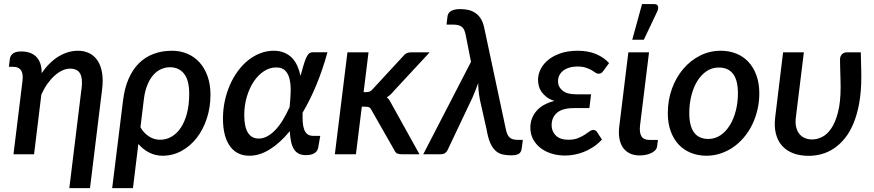

<svg xmlns="http://www.w3.org/2000/svg" viewBox="-20 -772 4374 961"><path d="M430.5 169.5H327L387.5 -324.5H388Q395 -379 381 -403.8Q367 -428.5 331 -428.5Q312 -428.5 292.2 -419.5Q272.5 -410.5 253.5 -393.5Q234.5 -376.5 217.5 -352.8Q200.5 -329 187 -299L150.5 0H47.5L92.5 -366.5Q97 -403 85.2 -420.2Q73.5 -437.5 46.5 -437.5H24.5L29.5 -478.5Q31.5 -493 44.5 -503.8Q57.5 -514.5 87 -514.5Q109.5 -514.5 128.2 -508.2Q147 -502 160.5 -488.8Q174 -475.5 181.5 -455Q189 -434.5 188.5 -406Q227.5 -462 274.2 -490Q321 -518 370.5 -518Q402.5 -518 427.8 -505.2Q453 -492.5 469 -467.8Q485 -443 491 -407Q497 -371 491 -324.5Z M596 -270.5Q603.5 -331 623.5 -377.2Q643.5 -423.5 674.8 -454.8Q706 -486 748 -502Q790 -518 841 -518Q882.5 -518 917.8 -503Q953 -488 978.8 -459.5Q1004.5 -431 1019 -390.2Q1033.5 -349.5 1033.5 -298Q1033.5 -235 1015.2 -179.2Q997 -123.5 964.8 -82Q932.5 -40.5 888.5 -16.5Q844.5 7.5 793.5 7.5Q757.5 7.5 726.5 -8.5Q695.5 -24.5 672.5 -51.5L645.5 169.5H541.5ZM683 -135Q692 -119 703.5 -107.2Q715 -95.5 727.8 -87.8Q740.5 -80 754.2 -76.2Q768 -72.5 781 -72.5Q812 -72.5 838.8 -88Q865.5 -103.5 885 -132.8Q904.5 -162 915.8 -204.8Q927 -247.5 927 -302Q927 -371.5 900.8 -403.5Q874.5 -435.5 831 -435.5Q808 -435.5 786.5 -426Q765 -416.5 747.5 -396.8Q730 -377 717.5 -346.5Q705 -316 700 -274.5Z M1572.5 -32.5Q1571 -26 1567.8 -19.5Q1564.5 -13 1557.5 -7.8Q1550.5 -2.5 1539.2 1Q1528 4.5 1511 4.5Q1490 4.5 1475.5 -2.8Q1461 -10 1451.5 -25Q1442 -40 1437 -62.5Q1432 -85 1430.5 -115.5Q1382 -56.5 1330.8 -24.5Q1279.5 7.5 1228 7.5Q1198.5 7.5 1174.2 -3.8Q1150 -15 1132.5 -38.2Q1115 -61.5 1105.5 -96.2Q1096 -131 1096 -178.5Q1096 -224 1105.2 -266.8Q1114.5 -309.5 1131 -347.2Q1147.5 -385 1170.8 -416.5Q1194 -448 1222.2 -470.5Q1250.5 -493 1282.8 -505.5Q1315 -518 1350 -518Q1380.5 -518 1403.2 -508.2Q1426 -498.5 1442 -481.8Q1458 -465 1468.2 -442Q1478.5 -419 1484 -392.5L1488.5 -407.5Q1497.5 -441 1504.2 -461.2Q1511 -481.5 1517.5 -492.5Q1524 -503.5 1530.8 -507Q1537.5 -510.5 1546 -510.5H1619Q1595 -423 1563.5 -347Q1532 -271 1494.5 -208Q1494 -183 1495.2 -162Q1496.5 -141 1502 -125.2Q1507.5 -109.5 1518.2 -100.8Q1529 -92 1548 -92H1583ZM1275 -78.5Q1296.5 -78.5 1317.2 -89.5Q1338 -100.5 1357.5 -120.8Q1377 -141 1395 -170.2Q1413 -199.5 1429.5 -236Q1433.5 -274.5 1434.8 -310.2Q1436 -346 1430 -373.8Q1424 -401.5 1408.2 -418Q1392.5 -434.5 1362.5 -434.5Q1330 -434.5 1301 -415.5Q1272 -396.5 1250.2 -364Q1228.5 -331.5 1215.5 -288Q1202.5 -244.5 1202.5 -195.5Q1202.5 -137.5 1220.8 -108Q1239 -78.5 1275 -78.5Z M1656 0ZM1824.5 -510 1800 -311H1813.5Q1823.5 -311 1830.5 -314Q1837.5 -317 1846 -326.5L1997 -490Q2005 -500 2014 -505Q2023 -510 2036 -510H2130.5L1950.5 -316Q1934.5 -296 1916 -285Q1924.5 -278 1930 -269.2Q1935.5 -260.5 1941 -249.5L2079.5 0H1988Q1975.5 0 1967.2 -4.2Q1959 -8.5 1954 -20L1840 -220Q1834.5 -231.5 1828 -234.8Q1821.5 -238 1807.5 -238H1791L1761.5 0H1656L1719 -510Z M2337.5 -462.5 2311 -596.5Q2308 -611 2303.8 -621Q2299.5 -631 2292 -637.2Q2284.5 -643.5 2273 -646.2Q2261.5 -649 2245 -649H2215L2219.5 -687.5Q2220 -695.5 2223.8 -702.8Q2227.5 -710 2235 -715.2Q2242.5 -720.5 2254.5 -723.5Q2266.5 -726.5 2284.5 -726.5Q2304 -726.5 2322.8 -722.5Q2341.5 -718.5 2357.5 -708.2Q2373.5 -698 2385.2 -680.5Q2397 -663 2403 -636L2512 -124.5Q2517.5 -97 2530.2 -84.5Q2543 -72 2570 -72H2597L2591.5 -30.5Q2589 -8.5 2575.5 -1.5Q2562 5.5 2539 5.5Q2514.5 5.5 2494.8 0.8Q2475 -4 2459.8 -18Q2444.5 -32 2433.5 -57.2Q2422.5 -82.5 2415.5 -124L2382 -273Q2377 -301 2375.2 -320.8Q2373.5 -340.5 2373.5 -356.5Q2362.5 -324.5 2344.5 -283L2220 -20.5Q2216 -12 2208 -6Q2200 0 2184.5 0H2098.5Z M3000.5 -418Q2993.5 -408 2987.8 -405.5Q2982 -403 2975 -403Q2968 -403 2960.2 -408.5Q2952.5 -414 2941 -420.8Q2929.5 -427.5 2912.5 -433.2Q2895.5 -439 2870.5 -439Q2846.5 -439 2828.5 -433.2Q2810.5 -427.5 2798 -417.5Q2785.5 -407.5 2779.2 -394Q2773 -380.5 2773 -365Q2773 -337 2795.8 -318.5Q2818.5 -300 2862.5 -300H2938.5L2930 -231H2854Q2795.5 -231 2768.2 -207.8Q2741 -184.5 2741 -145.5Q2741 -114 2762.5 -93.2Q2784 -72.5 2824 -72.5Q2852.5 -72.5 2872 -80.2Q2891.5 -88 2905.5 -97Q2919.5 -106 2929.8 -113.8Q2940 -121.5 2950 -121.5Q2962 -121.5 2968 -111.5L2993 -73.5Q2972.5 -51.5 2949.2 -36.2Q2926 -21 2901.8 -11.5Q2877.5 -2 2853.8 2.2Q2830 6.5 2808.5 6.5Q2772.5 6.5 2740.8 -3.2Q2709 -13 2685.5 -31.2Q2662 -49.5 2648.2 -75.2Q2634.5 -101 2634.5 -133Q2634.5 -180 2664.5 -215.8Q2694.5 -251.5 2755 -267Q2731.5 -274.5 2716 -286.2Q2700.5 -298 2690.8 -312Q2681 -326 2677 -341.5Q2673 -357 2673 -372Q2673 -400 2686.2 -426.2Q2699.5 -452.5 2725 -473Q2750.5 -493.5 2787.5 -505.8Q2824.5 -518 2872 -518Q2925 -518 2964.8 -500.8Q3004.5 -483.5 3028.5 -456Z M3075.5 0ZM3125 -510H3228.5L3183.5 -144Q3179.5 -108.5 3190.5 -90Q3201.5 -71.5 3232 -71.5H3273L3269 -39.5Q3267.5 -28.5 3259.5 -20Q3251.5 -11.5 3239.5 -5.8Q3227.5 0 3212.2 3Q3197 6 3181.5 6Q3152 6 3131 -4.8Q3110 -15.5 3097.2 -34.5Q3084.5 -53.5 3080 -80.2Q3075.5 -107 3079.5 -138.5ZM3144.5 -573 3193.5 -751.5H3254.5Q3269 -751.5 3273 -741.8Q3277 -732 3270 -715.5L3202.5 -573Z M3525.5 -76.5Q3559 -76.5 3586.5 -95.2Q3614 -114 3633.2 -145.5Q3652.5 -177 3663 -218.2Q3673.5 -259.5 3673.5 -304.5Q3673.5 -370.5 3649.2 -402.2Q3625 -434 3577.5 -434Q3543.5 -434 3516.2 -415.5Q3489 -397 3470 -366Q3451 -335 3440.5 -293.5Q3430 -252 3430 -206.5Q3430 -76.5 3525.5 -76.5ZM3516 7.5Q3474 7.5 3438.5 -6.8Q3403 -21 3377.2 -48.2Q3351.5 -75.5 3337 -115.2Q3322.5 -155 3322.5 -205.5Q3322.5 -271 3343.2 -328Q3364 -385 3400 -427.2Q3436 -469.5 3484.2 -493.8Q3532.5 -518 3587.5 -518Q3629.5 -518 3665 -503.8Q3700.5 -489.5 3726 -462.2Q3751.5 -435 3766 -395.2Q3780.5 -355.5 3780.5 -305Q3780.5 -262 3771 -222Q3761.5 -182 3744.5 -147.2Q3727.5 -112.5 3703.2 -84Q3679 -55.5 3649.8 -35.2Q3620.5 -15 3586.5 -3.8Q3552.5 7.5 3516 7.5Z M4003.5 -510 3963.5 -185Q3960 -158.5 3964.5 -138Q3969 -117.5 3979.8 -103.2Q3990.5 -89 4007.2 -81.5Q4024 -74 4045.5 -74Q4069.5 -74 4094.8 -86.5Q4120 -99 4140.5 -129Q4161 -159 4174.2 -209.5Q4187.5 -260 4187.5 -336.5Q4187.5 -351 4187 -368.5Q4186.5 -386 4186 -404.2Q4185.5 -422.5 4185 -440.8Q4184.5 -459 4184.5 -475Q4184.5 -484.5 4187.8 -491Q4191 -497.5 4195.8 -501.8Q4200.5 -506 4206 -508Q4211.5 -510 4217 -510H4288.5Q4289 -496.5 4289.2 -479.5Q4289.5 -462.5 4290 -445.5Q4290.5 -428.5 4290.8 -413.2Q4291 -398 4291 -387.5Q4291 -313.5 4280.5 -255.5Q4270 -197.5 4251.5 -153.5Q4233 -109.5 4207.8 -78.8Q4182.5 -48 4153.5 -28.8Q4124.5 -9.5 4092.5 -0.8Q4060.5 8 4028.5 8Q3982.5 8 3948.5 -5.5Q3914.5 -19 3893 -44Q3871.5 -69 3863 -104.8Q3854.5 -140.5 3860 -185L3899.5 -510Z"/></svg>

Font: Lato Semibold
Style: Italic
Weight: 600
Italic angle: -7°
Designer: Lukasz Dziedzic
Foundry: tyPoland Lukasz Dziedzic
Version: Version 2.006; 2014-01-15